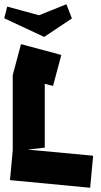

<svg xmlns="http://www.w3.org/2000/svg" viewBox="-26 -874 474 905"><path d="M399 11 21 -25 34 -165V-520L73 -666L263 -615L224 -469L185 -479V-178L104 -169L413 -140ZM8 -843 158 -802 287 -854 313 -787 182 -700 -6 -788Z"/></svg>

Font: Blaka
Style: Regular
Weight: 400
Designer: Mohamed Gaber
Foundry: Kief Type Foundry
Version: Version 1.003; ttfautohint (v1.8.4.7-5d5b)